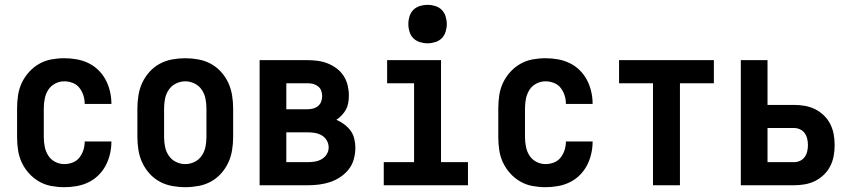

<svg xmlns="http://www.w3.org/2000/svg" viewBox="-20 -770 3540 798"><path d="M247 8Q220 8 193 3Q166 -2 142.5 -15.5Q119 -29 100.5 -49.5Q82 -70 70.5 -94.5Q59 -119 55 -146Q51 -173 51 -200V-320Q51 -347 55 -374Q59 -401 70.5 -425.5Q82 -450 100.5 -470.5Q119 -491 142.5 -504.5Q166 -518 193 -523Q220 -528 247 -528Q273 -528 298.5 -523.5Q324 -519 347 -508Q370 -497 388.5 -479Q407 -461 419 -438.5Q431 -416 437 -390.5Q443 -365 443 -340V-338H332V-339Q332 -357 326.5 -374Q321 -391 310 -405Q299 -419 282 -425.5Q265 -432 247 -432Q227 -432 209 -422.5Q191 -413 180.5 -396.5Q170 -380 166 -360Q162 -340 162 -320V-200Q162 -180 166 -160Q170 -140 180.5 -123.5Q191 -107 209 -97.5Q227 -88 247 -88Q265 -88 282 -94.5Q299 -101 310 -115Q321 -129 326.5 -146Q332 -163 332 -181V-182H443V-180Q443 -155 437 -129.5Q431 -104 419 -81.5Q407 -59 388.5 -41Q370 -23 347 -12Q324 -1 298.5 3.5Q273 8 247 8Z M750 8Q723 8 695.5 3Q668 -2 644 -15Q620 -28 601.5 -48.5Q583 -69 571.5 -93.5Q560 -118 555.5 -145.5Q551 -173 551 -200V-320Q551 -347 555.5 -374.5Q560 -402 571.5 -426.5Q583 -451 601.5 -471.5Q620 -492 644 -505Q668 -518 695.5 -523Q723 -528 750 -528Q777 -528 804.5 -523Q832 -518 856 -505Q880 -492 898.5 -471.5Q917 -451 928.5 -426.5Q940 -402 944.5 -374.5Q949 -347 949 -320V-200Q949 -173 944.5 -145.5Q940 -118 928.5 -93.5Q917 -69 898.5 -48.5Q880 -28 856 -15Q832 -2 804.5 3Q777 8 750 8ZM750 -88Q770 -88 788.5 -97Q807 -106 818.5 -123Q830 -140 834 -160Q838 -180 838 -200V-320Q838 -340 834 -360Q830 -380 818.5 -397Q807 -414 788.5 -423Q770 -432 750 -432Q730 -432 711.5 -423Q693 -414 681.5 -397Q670 -380 666 -360Q662 -340 662 -320V-200Q662 -180 666 -160Q670 -140 681.5 -123Q693 -106 711.5 -97Q730 -88 750 -88Z M1059 0V-520H1259Q1281 -520 1302 -517Q1323 -514 1343 -506Q1363 -498 1380 -485Q1397 -472 1408.5 -454Q1420 -436 1425 -415Q1430 -394 1430 -373Q1430 -358 1427.5 -343Q1425 -328 1418 -315Q1411 -302 1400.5 -291Q1390 -280 1378 -272Q1395 -265 1410.5 -253.5Q1426 -242 1437 -227Q1448 -212 1452.5 -193Q1457 -174 1457 -156Q1457 -132 1450.5 -108.5Q1444 -85 1429.5 -66.5Q1415 -48 1395 -34.5Q1375 -21 1352.5 -13.5Q1330 -6 1306.5 -3Q1283 0 1259 0ZM1170 -316H1259Q1271 -316 1282 -319Q1293 -322 1302 -329.5Q1311 -337 1315 -348Q1319 -359 1319 -371Q1319 -382 1315 -393Q1311 -404 1302 -411Q1293 -418 1282 -421Q1271 -424 1259 -424H1170ZM1170 -96H1259Q1274 -96 1289 -98.5Q1304 -101 1317 -108.5Q1330 -116 1338 -129Q1346 -142 1346 -157Q1346 -173 1338 -186.5Q1330 -200 1317 -207.5Q1304 -215 1289 -217.5Q1274 -220 1259 -220H1170Z M1575 0V-96H1701V-424H1589V-520H1813V-96H1925V0ZM1757 -590Q1741 -590 1725 -595Q1709 -600 1698 -611Q1687 -622 1682 -638Q1677 -654 1677 -670Q1677 -686 1682 -702Q1687 -718 1698 -729Q1709 -740 1725 -745Q1741 -750 1757 -750Q1773 -750 1789 -745Q1805 -740 1816 -729Q1827 -718 1832 -702Q1837 -686 1837 -670Q1837 -654 1832 -638Q1827 -622 1816 -611Q1805 -600 1789 -595Q1773 -590 1757 -590Z M2247 8Q2220 8 2193 3Q2166 -2 2142.5 -15.5Q2119 -29 2100.5 -49.5Q2082 -70 2070.5 -94.5Q2059 -119 2055 -146Q2051 -173 2051 -200V-320Q2051 -347 2055 -374Q2059 -401 2070.5 -425.5Q2082 -450 2100.5 -470.5Q2119 -491 2142.5 -504.5Q2166 -518 2193 -523Q2220 -528 2247 -528Q2273 -528 2298.5 -523.5Q2324 -519 2347 -508Q2370 -497 2388.5 -479Q2407 -461 2419 -438.5Q2431 -416 2437 -390.5Q2443 -365 2443 -340V-338H2332V-339Q2332 -357 2326.5 -374Q2321 -391 2310 -405Q2299 -419 2282 -425.5Q2265 -432 2247 -432Q2227 -432 2209 -422.5Q2191 -413 2180.5 -396.5Q2170 -380 2166 -360Q2162 -340 2162 -320V-200Q2162 -180 2166 -160Q2170 -140 2180.5 -123.5Q2191 -107 2209 -97.5Q2227 -88 2247 -88Q2265 -88 2282 -94.5Q2299 -101 2310 -115Q2321 -129 2326.5 -146Q2332 -163 2332 -181V-182H2443V-180Q2443 -155 2437 -129.5Q2431 -104 2419 -81.5Q2407 -59 2388.5 -41Q2370 -23 2347 -12Q2324 -1 2298.5 3.5Q2273 8 2247 8Z M2694 0V-424H2553V-520H2947V-424H2806V0Z M3059 0V-520H3170V-334H3280Q3303 -334 3325.5 -330Q3348 -326 3368 -316Q3388 -306 3404.5 -290Q3421 -274 3431 -254Q3441 -234 3445 -212Q3449 -190 3449 -167Q3449 -144 3445 -122Q3441 -100 3431 -80Q3421 -60 3404.5 -44Q3388 -28 3368 -18Q3348 -8 3325.5 -4Q3303 0 3280 0ZM3280 -96Q3293 -96 3305 -101.5Q3317 -107 3324.5 -117.5Q3332 -128 3335 -141Q3338 -154 3338 -167Q3338 -180 3335 -193Q3332 -206 3324.5 -216.5Q3317 -227 3305 -232.5Q3293 -238 3280 -238H3170V-96Z"/></svg>

Font: Iosevka Algr
Style: Bold
Weight: 700
Monospace: yes
Designer: Belleve Invis
Foundry: Belleve Invis
Version: Version 26.0.2; ttfautohint (v1.8.3)